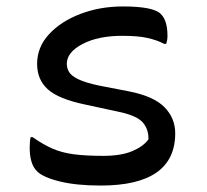

<svg xmlns="http://www.w3.org/2000/svg" viewBox="-20 -564 640 595"><path d="M300 -81Q355 -81 389.5 -95.5Q424 -110 440 -132Q441 -163 422.5 -184.5Q404 -206 346 -218L244 -240Q162 -257 128.5 -287Q95 -317 95 -366Q95 -418 132 -458Q169 -498 229.5 -521Q290 -544 361 -544Q455 -544 478 -521Q499 -501 499 -453Q499 -446 498 -440Q497 -434 495 -428H489Q466 -440 436.5 -446.5Q407 -453 359 -453Q284 -453 235.5 -427.5Q187 -402 187 -366Q187 -353 194 -341Q201 -329 222.5 -318.5Q244 -308 286 -299L379 -281Q456 -266 489.5 -232Q523 -198 523 -151Q523 11 292 11Q216 11 164 -2Q112 -15 94 -34Q72 -56 72 -107Q72 -127 75 -139H81Q114 -116 142.5 -103.5Q171 -91 208 -86Q245 -81 300 -81Z"/></svg>

Font: Recursive Mn Csl St
Style: Regular
Weight: 400
Monospace: yes
Version: Version 1.079;hotconv 1.0.112;makeotfexe 2.5.65598; ttfautoh